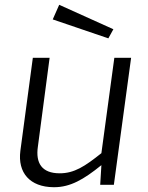

<svg xmlns="http://www.w3.org/2000/svg" viewBox="-20 -772 617 801"><path d="M203 9H206C273 9 329 -23 403 -83L398 -1H455L527 -531H457L403 -133C334 -78 290 -49 229 -49C155 -49 128 -91 138 -160L187 -531H117L65 -143C53 -51 105 8 203 9ZM200 -691 432 -612 453 -650 227 -752Z"/></svg>

Font: Cheyenne Sans Light
Style: Italic
Weight: 300
Italic angle: -8.13011°
Designer: The Public Sans project authors (U.S. Web Design System), Libre Franklin designed by Pablo Impallari and Rodrigo Fuenzal
Foundry: The Cheyenne Sans Project Authors
Version: Version 2.007